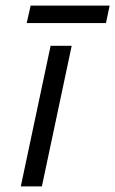

<svg xmlns="http://www.w3.org/2000/svg" viewBox="-20 -663 410 683"><path d="M160 -500H235L129 0H54ZM89 -643H370L357 -581H75Z"/></svg>

Font: PT Sans
Style: Italic
Weight: 400
Italic angle: -12°
Designer: A.Korolkova, O.Umpeleva, V.Yefimov
Foundry: ParaType Ltd
Version: Version 2.003W OFL